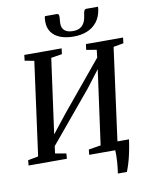

<svg xmlns="http://www.w3.org/2000/svg" viewBox="-116 -1060 1014 1301"><g transform="rotate(-10 391.0 -410.0)"><path d="M587 158.5Q589.5 141.5 592 121.2Q594.5 101 595.8 79.8Q597 58.5 597.5 38.2Q598 18 596.5 0L550 -56.5H701.5Q694 -3 685 37.8Q676 78.5 666.8 108Q657.5 137.5 649 158.5ZM0.5 0 4 -36 75 -49.5 162 -692 97.5 -704 102 -743H359L354 -704L278.5 -692L202 -134L181 -143.5L307.5 -303.5L616 -676.5L580 -592.5L591.5 -692L521 -704L526 -743H781.5L777 -704L707.5 -692L621 -49.5L693 -36L689 0H417.5L421.5 -36L505 -49.5L581 -603L603.5 -598.5L485 -443.5L166.5 -61L202 -133.5L191.5 -49.5L267 -36L264 0ZM367 -977.5Q376.5 -977.5 379.5 -970.8Q382.5 -964 382 -953Q381.5 -944 380.2 -932Q379 -920 379 -911Q378.5 -879 398 -862Q417.5 -845 455.5 -845Q488 -845 507.2 -857.5Q526.5 -870 536.2 -891.8Q546 -913.5 549 -941.5Q550.5 -957 555.2 -967.5Q560 -978 571 -978H650Q650.5 -974 650.2 -969.5Q650 -965 649 -958Q641 -908.5 615 -875Q589 -841.5 548 -824.5Q507 -807.5 453.5 -807.5Q402 -807.5 362.8 -822.5Q323.5 -837.5 302 -867.5Q280.5 -897.5 281 -942.5Q281 -951.5 281.8 -960.2Q282.5 -969 285.5 -977.5Z"/></g></svg>

Font: Merriweather 48pt Medium
Style: Italic
Weight: 500
Italic angle: -7.8°
Version: Version 2.101